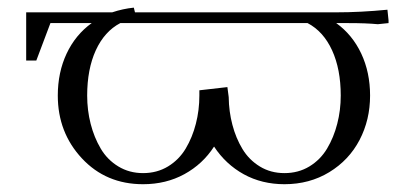

<svg xmlns="http://www.w3.org/2000/svg" viewBox="-20 -471 1047 498"><path d="M47.9 -314V-439H271Q298.3 -448.2 327.1 -451.2L330.1 -439H852.1Q915 -439 984.9 -445.8L987.8 -418V-411.1L960 -408.2Q930.2 -411.1 882.8 -411.1H852.1Q894 -380.9 917 -332Q939.9 -283.2 939.9 -223.1Q939.9 -160.2 912.6 -107.9Q885.3 -55.7 834 -24.4Q782.7 6.8 717.8 6.8Q659.2 6.8 612.3 -19Q565.4 -44.9 535.2 -90.8Q505.9 -45.4 458.3 -19.3Q410.6 6.8 351.1 6.8Q254.9 6.8 192.4 -60.3Q129.9 -127.4 129.9 -223.1Q129.9 -283.2 152.8 -332Q175.8 -380.9 217.8 -411.1H110.8L74.2 -314ZM206.1 -223.1Q206.1 -185.1 215.1 -149.9Q224.1 -114.7 241.2 -85.7Q258.3 -56.6 286.9 -39.3Q315.4 -22 351.1 -22Q387.2 -22 415.8 -39.3Q444.3 -56.6 461.7 -85.7Q479 -114.7 488 -149.9Q497.1 -185.1 497.1 -223.1V-236.8L569.8 -245.1L573.2 -219.2Q573.7 -181.6 582.8 -147.2Q591.8 -112.8 608.9 -84.5Q626 -56.2 654.1 -39.1Q682.1 -22 717.8 -22Q753.9 -22 782.5 -39.3Q811 -56.6 828.4 -85.7Q845.7 -114.7 854.7 -149.9Q863.8 -185.1 863.8 -223.1Q863.8 -291.5 841.3 -340.6Q818.8 -389.6 777.8 -411.1H292Q251 -389.6 228.5 -340.6Q206.1 -291.5 206.1 -223.1Z"/></svg>

Font: Dihjauti S
Style: Regular
Weight: 400
Designer: T. Christopher White
Version: Version 3.0.0